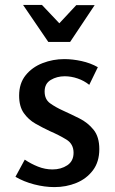

<svg xmlns="http://www.w3.org/2000/svg" viewBox="-20 -750 470 783"><path d="M242 -509Q276 -509 312.5 -501Q349 -493 379 -476L344 -404Q323 -421 296.5 -430Q270 -439 244 -439Q212 -439 187 -424Q162 -409 162 -377Q162 -345 184 -329Q206 -313 237 -299Q270 -284 304 -267Q338 -250 361.5 -221Q385 -192 385 -142Q385 -90 359 -55.5Q333 -21 291.5 -4Q250 13 202 13Q162 13 119.5 2Q77 -9 43 -29L81 -99Q106 -82 135 -70.5Q164 -59 194 -59Q229 -59 254.5 -76Q280 -93 280 -127Q280 -163 250.5 -181Q221 -199 184 -215Q154 -229 125 -245.5Q96 -262 77 -289Q58 -316 58 -360Q58 -410 84.5 -443Q111 -476 153.5 -492.5Q196 -509 242 -509ZM222 -655 291 -729H366L266 -579H177L74 -730H151Z"/></svg>

Font: Rosario SemiBold
Style: Regular
Weight: 600
Designer: Hector Gatti
Foundry: Omnibus Type
Version: Version 1.101; ttfautohint (v1.8.1.43-b0c9)